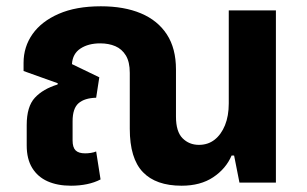

<svg xmlns="http://www.w3.org/2000/svg" viewBox="-20 -581 977 611"><path d="M206 10Q163 10 131.5 -4Q100 -18 82.5 -46.5Q65 -75 65 -118V-183Q65 -242 91 -270Q117 -298 163 -312L164 -316L55 -355V-381Q55 -432 83.5 -472.5Q112 -513 167 -537Q222 -561 301 -561Q375 -561 428.5 -538.5Q482 -516 511 -471.5Q540 -427 540 -360V-210Q540 -162 561 -141Q582 -120 613 -120Q642 -120 663 -136.5Q684 -153 696 -182.5Q708 -212 708 -252V-548H858V0H742L725 -86H717Q699 -44 658.5 -17Q618 10 558 10Q476 10 434.5 -33.5Q393 -77 393 -171V-349Q393 -384 380.5 -404.5Q368 -425 347 -434Q326 -443 299 -443Q261 -443 236 -426.5Q211 -410 209 -377L296 -335L286 -270Q249 -269 230 -252.5Q211 -236 211 -195V-134Q211 -112 220.5 -102.5Q230 -93 251 -93Q260 -93 269.5 -94.5Q279 -96 286 -99L300 -10Q281 0 257 5Q233 10 206 10Z"/></svg>

Font: Farlight84_Sys_V01
Style: Bold
Weight: 700
Designer: Monotype Design Team, Nadine Chahine and Nizar Qandah
Foundry: Monotype Imaging Inc.
Version: Version 2.004;October 31, 2024;FontCreator 14.0.0.2814 64-bi